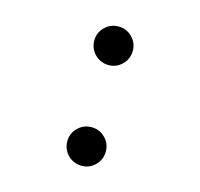

<svg xmlns="http://www.w3.org/2000/svg" viewBox="-86 -641 772 741"><g transform="rotate(15 300.0 -270.0)"><path d="M223 -69Q223 -53.5 228.9 -39.3Q234.9 -25 245.6 -14.4Q256.2 -3.7 270.5 2.3Q284.7 8.2 300.2 8.2Q332.2 8.2 354.6 -14.4Q377 -36.9 377 -69Q377 -101 354.5 -123.4Q332.1 -145.8 300.1 -145.8Q268.2 -145.8 245.6 -123.4Q223 -101 223 -69ZM223 -471.4Q223 -455.9 228.9 -441.7Q234.9 -427.4 245.6 -416.8Q256.2 -406.1 270.5 -400.1Q284.7 -394.2 300.2 -394.2Q332.2 -394.2 354.6 -416.8Q377 -439.3 377 -471.4Q377 -503.4 354.5 -525.8Q332.1 -548.2 300.1 -548.2Q268.2 -548.2 245.6 -525.8Q223 -503.4 223 -471.4Z"/></g></svg>

Font: CommitMonoV142 ExtLt
Style: Regular
Weight: 200
Monospace: yes
Designer: Eigil Nikolajsen
Foundry: Eigil Nikolajsen
Version: Version 1.142